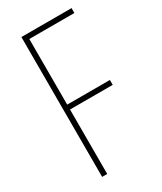

<svg xmlns="http://www.w3.org/2000/svg" viewBox="-182 -781 716 849"><g transform="rotate(-30 176.0 -357.0)"><path d="M104 0H78V-714H334V-689H104V-354H322V-329H104Z"/></g></svg>

Font: Noto Sans Hebrew ExtraCondensed Thin
Style: Regular
Weight: 100
Width: 2
Designer: Monotype Design Team
Foundry: Monotype Imaging Inc.
Version: Version 2.004; ttfautohint (v1.8.4.7-5d5b)